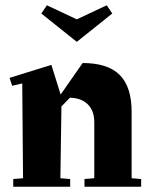

<svg xmlns="http://www.w3.org/2000/svg" viewBox="-20 -705 561 725"><path d="M513 -29V0H299V-29L336 -32V-243Q336 -287 311.5 -311Q287 -335 244 -336L212 -303L208 -32L245 -29V0H30V-29L67 -32L64 -390L26 -381L16 -411L174 -460L209 -348L292 -467Q387 -467 432 -422Q477 -377 477 -283V-32ZM136 -654 157 -685 270 -632 383 -685 404 -654 270 -547Z"/></svg>

Font: Rakkas
Style: Regular
Weight: 400
Designer: Zeynep Akay
Foundry: Zeynep Akay
Version: Version 2.000